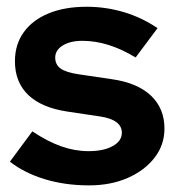

<svg xmlns="http://www.w3.org/2000/svg" viewBox="-20 -550 531 580"><path d="M248.8 10Q177.5 10 116.2 -8.4Q54.9 -26.7 9.9 -61.6L77.7 -153.2Q123.5 -122.6 164.8 -108Q206 -93.4 247.2 -93.4Q292.9 -93.4 320.5 -108.7Q348.1 -124 348.1 -149Q348.1 -188 283 -198.1L183.2 -213Q105.3 -224.7 65.2 -263.3Q25.1 -302 25.1 -365Q25.1 -415.6 51.6 -452.5Q78.1 -489.5 126.7 -509.5Q175.3 -529.6 241.8 -529.6Q298.9 -529.6 353.3 -513.6Q407.8 -497.6 455.9 -465L389.7 -376.4Q306.7 -426.7 229.2 -426.7Q192.2 -426.7 169.5 -412.6Q146.8 -398.6 146.8 -375.9Q146.8 -354.7 163.1 -343Q179.3 -331.2 217.6 -325.6L317.5 -310.8Q394.6 -300 435.7 -261.4Q476.8 -222.7 476.8 -161.6Q476.8 -112.2 446.9 -73.6Q417.1 -35 365.8 -12.5Q314.6 10 248.8 10Z"/></svg>

Font: Red Hat Display VF
Style: Regular
Weight: 300
Designer: Pentagram, MCKL
Foundry: Pentagram, MCKL
Version: Version 1.023